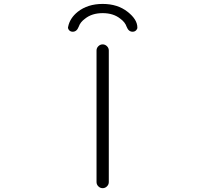

<svg xmlns="http://www.w3.org/2000/svg" viewBox="-20 -980 1040 978"><path d="M471.7 -52.7V-722.7Q471.7 -735.4 481 -744.6Q490.2 -753.9 502.9 -753.9Q515.6 -753.9 524.9 -744.6Q534.2 -735.4 534.2 -722.7V-52.7Q534.2 -40 524.9 -30.8Q515.6 -21.5 502.9 -21.5Q490.2 -21.5 481 -30.8Q471.7 -40 471.7 -52.7ZM679.7 -839.8Q679.7 -832 673.8 -826.2Q667 -818.4 655.3 -818.4Q634.8 -818.4 625 -843.8Q617.2 -867.2 592.8 -884.8Q557.6 -913.1 502.9 -913.1Q448.2 -913.1 413.1 -884.8Q388.7 -867.2 380.9 -843.8Q371.1 -818.4 350.6 -818.4Q338.9 -818.4 332 -826.2Q326.2 -832 326.2 -839.8Q326.2 -841.8 327.1 -843.8Q335.9 -887.7 376 -919.9Q426.8 -960 502.9 -960Q579.1 -960 629.9 -919.9Q679.7 -880.9 679.7 -839.8Z"/></svg>

Font: Gen Jyuu Gothic L Monospace Light
Style: Regular
Weight: 300
Designer: [Source Han Sans]
Ryoko NISHIZUKA  (kana & ideographs); Paul D. Hunt (Latin, Greek & Cyrillic); Wenlong ZHANG  (bopomofo
Version: Version 1.002.20150607